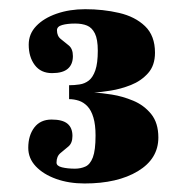

<svg xmlns="http://www.w3.org/2000/svg" viewBox="-20 -754 415 428"><path d="M168.5 -345Q133.5 -345 105 -355.2Q76.5 -365.5 59.8 -383.2Q43 -401 43 -424.5Q43 -452 56.5 -469.8Q70 -487.5 95 -487.5Q119.5 -487.5 130.5 -478.2Q141.5 -469 141.5 -451Q141.5 -435 132.5 -427.5Q123.5 -420 114.8 -412.8Q106 -405.5 106 -391.5Q106 -384 118.2 -381Q130.5 -378 147 -378Q160 -378 170.5 -382.8Q181 -387.5 187 -403.2Q193 -419 193 -452Q193 -476 188.2 -492Q183.5 -508 175 -517Q166.5 -526 155.8 -529.5Q145 -533 134 -533V-564Q146 -564 157.5 -565.8Q169 -567.5 178 -574.5Q187 -581.5 192.5 -597.2Q198 -613 198 -641Q198 -666.5 191.5 -679.5Q185 -692.5 174 -697Q163 -701.5 147.5 -701.5Q130 -701.5 118.5 -698.2Q107 -695 107 -686.5Q107 -673.5 115.8 -666.8Q124.5 -660 133.5 -652.5Q142.5 -645 142.5 -629Q142.5 -610.5 131.2 -600.8Q120 -591 96 -591Q71 -591 57.5 -609Q44 -627 44 -654.5Q44 -678.5 60.8 -696Q77.5 -713.5 106.2 -723.5Q135 -733.5 170 -733.5Q210 -733.5 245.5 -725.2Q281 -717 303.2 -695.8Q325.5 -674.5 325.5 -636.5Q325.5 -608 310 -590.8Q294.5 -573.5 271.8 -564.5Q249 -555.5 226.5 -552Q204 -548.5 190 -547.5Q205.5 -547 229.2 -543.2Q253 -539.5 277 -529.5Q301 -519.5 317 -499.8Q333 -480 333 -447.5Q333 -400 287.5 -372.5Q242 -345 168.5 -345Z"/></svg>

Font: Imbue Thin 10pt ExtraBold
Style: Regular
Weight: 800
Version: Version 1.102